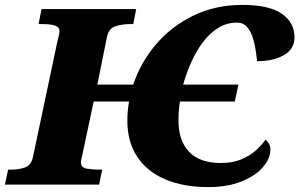

<svg xmlns="http://www.w3.org/2000/svg" viewBox="-45 -751 1218 781"><path d="M801 10Q700 10 626 -22Q552 -54 512.5 -114.5Q473 -175 473 -260Q473 -300 480 -338H336L289 -117Q287 -108 285.5 -102Q284 -96 284 -91Q284 -69 308 -65Q332 -61 358 -61H371L358 0H-25L-12 -61H1Q32 -61 57 -70Q82 -79 89 -112L189 -585Q194 -603 195.5 -612Q197 -621 197 -624Q197 -641 179 -647Q161 -653 125 -653H112L124 -714H509L497 -653H484Q451 -653 424 -644Q397 -635 390 -600L351 -407H497Q527 -497 589.5 -570.5Q652 -644 741.5 -687.5Q831 -731 940 -731Q1050 -731 1101.5 -695Q1153 -659 1153 -599Q1153 -551 1109.5 -526.5Q1066 -502 1001 -502Q999 -517 995.5 -543Q992 -569 984 -595.5Q976 -622 960.5 -640.5Q945 -659 919 -659Q877 -659 842.5 -637.5Q808 -616 780.5 -579.5Q753 -543 733 -498Q713 -453 700 -407H925L910 -338H687Q681 -304 681 -261Q681 -179 724 -133.5Q767 -88 854 -88Q901 -88 936 -102.5Q971 -117 995.5 -139Q1020 -161 1035 -183Q1041 -179 1048 -168Q1055 -157 1055 -144Q1055 -106 1024 -70.5Q993 -35 936.5 -12.5Q880 10 801 10Z"/></svg>

Font: Noto Serif Black
Style: Italic
Weight: 900
Italic angle: -12°
Designer: Monotype Design Team
Foundry: Monotype Imaging Inc.
Version: Version 2.013